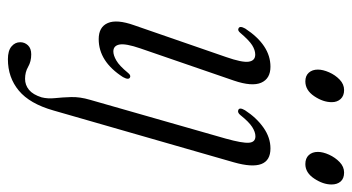

<svg xmlns="http://www.w3.org/2000/svg" viewBox="-227 -441 912 498"><g transform="rotate(90 229.0 -192.0)"><path d="M191 -528Q176.5 -528 168.5 -537Q160.5 -546 160.5 -560.5Q160.5 -573.5 167.5 -589.5Q174.5 -605.5 186.5 -617Q198.5 -628.5 213.5 -628.5Q228.5 -628.5 236.8 -619.5Q245 -610.5 245 -596.5Q245 -574 229.5 -551Q214 -528 191 -528ZM105.5 -100Q92.5 -62 95.5 -46Q98.5 -30 113.5 -30Q123.5 -30 137 -37.8Q150.5 -45.5 169 -68Q175 -75.5 180 -73.5Q188.5 -70.5 180 -55Q139.5 8 81.5 8Q50 8 39.8 -15.5Q29.5 -39 45.5 -84L128 -322.5Q142.5 -364 140 -381Q137.5 -398 121.5 -398Q110 -398 97.2 -390Q84.5 -382 65 -359Q59 -352 54 -354.5Q46 -357.5 54 -372Q97 -437.5 153 -437.5Q184 -437.5 194.5 -413.5Q205 -389.5 189 -342.5ZM405.5 -528Q390.5 -528 382.2 -537Q374 -546 374 -560.5Q374 -573.5 381.2 -589.5Q388.5 -605.5 400.5 -617Q412.5 -628.5 427.5 -628.5Q443 -628.5 450.8 -619.5Q458.5 -610.5 458.5 -596Q458.5 -574 443.2 -551Q428 -528 405.5 -528ZM401 -342.5 266.5 125.5Q249 187 215 215.2Q181 243.5 133.5 243.5Q111.5 243.5 100.5 234.2Q89.5 225 89.5 211.5Q89.5 200 97.5 191.5Q105.5 183 121 183Q139.5 183 153.2 191Q167 199 184.5 199Q200.5 199 213 188.8Q225.5 178.5 232.5 156Q236.5 140 234.5 121.2Q232.5 102.5 231.8 79.8Q231 57 239 30L339.5 -321.5Q351.5 -364.5 350.2 -381.5Q349 -398.5 333.5 -398.5Q322.5 -398.5 309.2 -390Q296 -381.5 278.5 -359.5Q272 -351.5 265.5 -354Q257.5 -357 266 -371.5Q285.5 -401.5 311.2 -419.5Q337 -437.5 365 -437.5Q428 -437.5 401 -342.5Z"/></g></svg>

Font: Fraunces 144pt Soft Light
Style: Italic
Weight: 300
Italic angle: -16°
Version: Version 1.000;[b76b70a41]